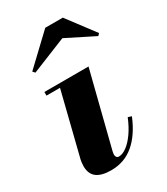

<svg xmlns="http://www.w3.org/2000/svg" viewBox="-181 -798 777 891"><g transform="rotate(-30 207.5 -353.0)"><path d="M146.5 10Q94.5 10 69 -9.8Q43.5 -29.5 43.5 -70.5Q43.5 -80 44.8 -88.8Q46 -97.5 47 -103.5L131 -440.5H58.5V-460H295L195.5 -65.5Q194.5 -61.5 193.5 -56Q192.5 -50.5 192.5 -46.5Q192.5 -39 196.5 -33.2Q200.5 -27.5 209 -27.5Q228.5 -27.5 251 -44Q273.5 -60.5 295.5 -91.5Q317.5 -122.5 335 -165.5L354 -159.5Q320.5 -77.5 269 -33.8Q217.5 10 146.5 10ZM67.5 -558.5 57 -570 211 -716H305L415 -570L405 -559.5L255.5 -634.5Z"/></g></svg>

Font: Bodoni Moda ExtraBold
Style: Italic
Weight: 800
Italic angle: -13°
Version: Version 2.005